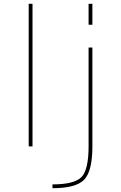

<svg xmlns="http://www.w3.org/2000/svg" viewBox="-20 -770 637 1010"><path d="M131 0V-750H151V0ZM446 -640V-750H466V-640ZM256 220V200Q371 200 408.5 161.5Q446 123 446 0V-520H466V0Q466 130 423 175Q380 220 256 220Z"/></svg>

Font: Mplus 1p Thin
Style: Regular
Weight: 250
Version: Version 1.061